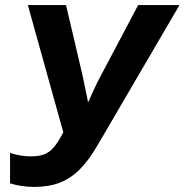

<svg xmlns="http://www.w3.org/2000/svg" viewBox="-20 -734 734 764"><path d="M20 -4.4V-125.5Q62.5 -111.8 102.5 -111.8Q134.3 -111.8 155.3 -119.6Q176.3 -127.4 193.8 -147.7Q211.4 -168 231.9 -207.5L90.8 -713.9H242.7L308.1 -435.5Q311 -422.9 327.6 -341.3L329.6 -330.6H333Q341.3 -352.5 368.7 -409.2L529.8 -713.9H694.3L370.6 -160.2Q334.5 -97.2 297.6 -60.3Q260.7 -23.4 217 -6.8Q173.3 9.8 115.7 9.8Q65.9 9.8 20 -4.4Z"/></svg>

Font: Viking Open Sans
Style: Bold Italic
Weight: 700
Italic angle: -12°
Foundry: Ascender Corporation
Version: Version 2.000